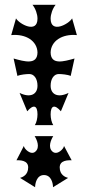

<svg xmlns="http://www.w3.org/2000/svg" viewBox="-20 -745 369 804"><path d="M192 -525C193 -573 240 -604 302 -598L282 -668C268 -644 192 -603 192 -667C192 -685 200 -709 213 -725H116C129 -709 137 -685 137 -667C137 -603 61 -644 47 -668L27 -598C89 -604 136 -573 137 -525C136 -472 83 -487 37 -500L53 -427C66 -433 92 -435 103 -435C123 -435 137 -415 137 -386C137 -349 106 -334 62 -356L94 -279C120 -309 137 -304 137 -266C137 -250 133 -232 126 -221H203C196 -232 192 -250 192 -266C192 -304 209 -309 235 -279L267 -356C223 -334 192 -349 192 -386C192 -415 206 -435 226 -435C237 -435 263 -433 276 -427L292 -500C246 -487 193 -472 192 -525ZM200 -110C179 -128 194 -161 203 -175H125C134 -161 149 -128 128 -110C109 -93 80 -123 80 -134L49 -74C62 -74 98 -75 98 -44C98 -12 74 -3 64 0L127 39C127 25 133 -12 164 -12C196 -12 202 25 202 39L265 0C254 -3 230 -12 230 -44C230 -75 266 -74 280 -74L248 -134C248 -123 220 -93 200 -110Z"/></svg>

Font: Malebolge Adversarial
Style: Regular
Weight: 400
Designer: Ariel Martín Pérez
Foundry: Tunera Type Foundry
Version: Version 0.007;hotconv 1.0.109;makeotfexe 2.5.65596